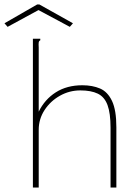

<svg xmlns="http://www.w3.org/2000/svg" viewBox="-54 -838 624 858"><path d="M93 -665H126V-658Q120 -655 119 -648.5Q118 -642 119 -626V-339Q146 -394 195.5 -425.5Q245 -457 314 -457Q359 -457 393 -442.5Q427 -428 446.5 -387Q466 -346 466 -269V0H440V-267Q440 -332 426.5 -368.5Q413 -405 383 -419.5Q353 -434 305 -434Q256 -434 213.5 -410Q171 -386 145 -346Q119 -306 119 -258V0H93ZM-20 -718 -34 -734 112 -818H122L272 -734L258 -718L118 -793Z"/></svg>

Font: Inconsolata SemiExpanded ExtraLight
Style: Regular
Weight: 200
Width: 6
Monospace: yes
Designer: Raph Levien, Cyreal, Brenton Simpson
Foundry: Raph Levien, Cyreal, Google
Version: Version 3.001; ttfautohint (v1.8.2.53-6de2)